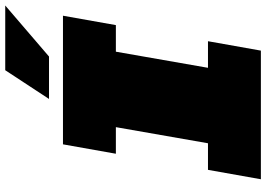

<svg xmlns="http://www.w3.org/2000/svg" viewBox="-158 -834 992 715"><g transform="rotate(-90 337.5 -476.0)"><path d="M327 -789 434 -952H675L485 -789ZM28 0 63 -197H162L222 -540H123L158 -737H637L602 -540H503L443 -197H542L507 0Z"/></g></svg>

Font: Tomorrow ExtraBold
Style: Italic
Weight: 800
Italic angle: -10°
Designer: Tony de Marco, Monica Rizzolli
Foundry: Just in Type
Version: Version 2.002